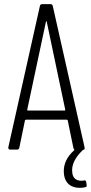

<svg xmlns="http://www.w3.org/2000/svg" viewBox="-20 -720 437 924"><path d="M383 149C354 153 327 144 327 99C327 63 350 29 379 2C380 1 382 0 384 0H385C387 0 388 -5 387 -11L234 -691C233 -697 229 -700 223 -700H183C177 -700 173 -697 172 -691L20 -11C19 -5 22 0 29 0H62C68 0 72 -3 73 -9L100 -140C100 -142 103 -144 105 -144H301C303 -144 306 -142 306 -140L333 -9C334 -5 335 -3 337 -1C338 0 339 1 337 3C301 35 287 70 287 103C287 167 328 184 363 184C373 184 382 183 390 181C395 180 397 178 397 173C397 172 397 171 397 170L395 156C394 151 392 148 387 148C386 148 384 149 383 149ZM111 -192 201 -615C202 -619 204 -619 205 -615L294 -192C294 -190 293 -188 291 -188H114C112 -188 111 -190 111 -192Z"/></svg>

Font: Barlow Condensed Light
Style: Regular
Weight: 300
Width: 3
Designer: Jeremy Tribby
Foundry: Tribby Type
Version: Version 1.422;hotconv 1.0.109;makeotfexe 2.5.65596